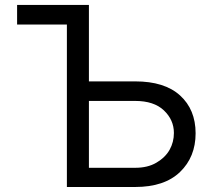

<svg xmlns="http://www.w3.org/2000/svg" viewBox="-20 -747 852 767"><path d="M48.3 -649.1V-727.3H335.2V-421.9H519.9Q637.4 -421.9 699.2 -365.8Q761.4 -309.3 761.4 -214.5Q761.4 -120 699.2 -60Q637.1 0 519.9 0H247.2V-649.1ZM519.9 -76.7Q570 -76.7 604.4 -96.9Q640.3 -117.9 657.5 -148.6Q674.7 -179.3 674.7 -215.9Q674.7 -268.1 634.6 -306.1Q594.8 -343.8 519.9 -343.8H335.2V-76.7Z"/></svg>

Font: Inter P
Style: Regular
Weight: 400
Designer: Rasmus Andersson
Foundry: rsms
Version: Version 3.018;git-588b23468